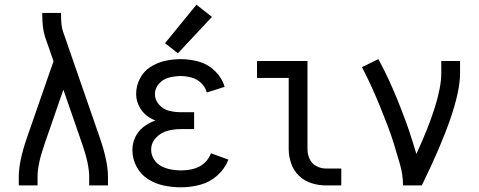

<svg xmlns="http://www.w3.org/2000/svg" viewBox="-20 -790 2040 818"><path d="M60 0V-37Q60 -102 94 -201L208 -529L172 -633Q160 -668 160 -728V-735H240V-728Q240 -679 248 -657L406 -201Q440 -102 440 -37V0H360V-37Q360 -91 330 -177L250 -408L170 -177Q140 -91 140 -37V0Z M751 8Q714 8 678 0.5Q642 -7 610.5 -27Q579 -47 561.5 -80.5Q544 -114 544 -151Q544 -179 556 -205Q568 -231 590.5 -248.5Q613 -266 640 -276L642 -277Q633 -280 624 -285Q595 -300 577.5 -328.5Q560 -357 560 -390Q560 -424 576 -455Q592 -486 620.5 -504.5Q649 -523 682.5 -530.5Q716 -538 750 -538Q790 -538 828.5 -527Q867 -516 896.5 -487Q926 -458 937 -420L861 -396Q855 -419 837.5 -436Q820 -453 796.5 -459.5Q773 -466 750 -466Q725 -466 700 -459.5Q675 -453 657.5 -433.5Q640 -414 640 -389Q640 -364 658 -344Q676 -324 700.5 -318Q725 -312 750 -312H807V-240H750Q721 -240 693 -232.5Q665 -225 644.5 -203Q624 -181 624 -152Q624 -130 636 -111Q648 -92 667.5 -82Q687 -72 708 -68Q729 -64 751 -64Q850 -64 879 -137L953 -110Q938 -71 906 -42.5Q874 -14 833.5 -3Q793 8 751 8ZM738 -563 683 -606 817 -770 883 -718Z M1369 0Q1338 0 1307.5 -9.5Q1277 -19 1254 -41Q1231 -63 1220.5 -93.5Q1210 -124 1210 -155V-458H1075V-530H1290V-155Q1290 -133 1299 -113Q1308 -93 1327.5 -82.5Q1347 -72 1369 -72H1434V0Z M1697 0Q1697 -45 1684.5 -88.5Q1672 -132 1659 -174.5Q1646 -217 1630 -258.5Q1614 -300 1597 -341.5Q1580 -383 1561.5 -423.5Q1543 -464 1522 -504L1592 -538Q1615 -496 1635 -453Q1655 -410 1673 -365.5Q1691 -321 1707.5 -276.5Q1724 -232 1738 -186Q1746 -160 1754 -134Q1860 -365 1860 -477V-530H1940V-477Q1940 -332 1777 0Z"/></svg>

Font: Iosevka SS01
Style: Regular
Weight: 400
Monospace: yes
Designer: Belleve Invis
Foundry: Belleve Invis
Version: 2.3.3; ttfautohint (v1.8.3)